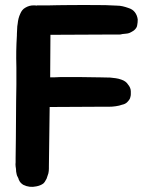

<svg xmlns="http://www.w3.org/2000/svg" viewBox="-20 -640 584 750"><path d="M507 -592Q516 -580 518 -564Q518 -558 517.5 -552.5Q517 -547 516 -542Q515 -531 503 -521Q496 -516 485 -511Q479 -509 472.5 -508.5Q466 -508 458 -507Q452 -505 445 -505Q438 -505 431 -505H386L177 -504V-501L176 -338Q184 -338 193.5 -338Q203 -338 217 -339Q257 -339 288.5 -339Q320 -339 358 -338H364Q375 -338 386.5 -337.5Q398 -337 410 -337Q421 -336 432 -334.5Q443 -333 454 -329Q472 -323 480 -310Q491 -297 491 -283Q491 -277 491 -271.5Q491 -266 489 -260Q488 -252 476 -240Q468 -233 457 -231Q452 -229 445.5 -227.5Q439 -226 432 -225Q425 -224 418.5 -223.5Q412 -223 404 -223H358L174 -222L171 10V18Q171 23 170.5 27.5Q170 32 169 37Q167 42 165.5 47.5Q164 53 162 58Q155 72 149 77Q138 85 122 88Q95 94 71 82Q66 79 61.5 74.5Q57 70 54 63Q52 59 52 57L49 51Q46 46 45 40.5Q44 35 43 30Q43 25 42.5 20Q42 15 41 10Q40 2 41 -6V-22L42 -100L43 -244Q44 -276 44 -309Q44 -342 44 -377Q43 -413 43.5 -441Q44 -469 46 -502V-507Q47 -518 47 -527.5Q47 -537 49 -547Q51 -569 59 -586Q66 -603 79 -610Q94 -619 111 -619Q119 -619 124 -618V-619Q142 -619 153 -619Q164 -619 174 -619Q184 -619 196 -619.5Q208 -620 228 -620Q308 -621 386 -620H391Q402 -619 413.5 -619Q425 -619 437 -618Q448 -618 459 -615.5Q470 -613 481 -609Q498 -604 507 -592Z"/></svg>

Font: BM JUA 
Style: Regular
Weight: 400
Designer: BONGJIN KIM, JAEHYUN KEUM, JUHEE TAE
Foundry: WOOWA BROTHERS Corporation.
Version: Version 1.000